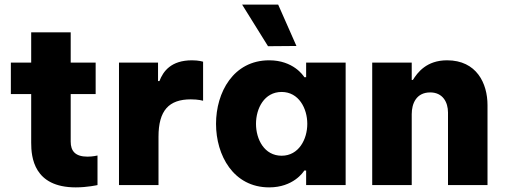

<svg xmlns="http://www.w3.org/2000/svg" viewBox="-20 -801 2184 831"><path d="M308 10C358 10 402 0 402 0V-128C402 -128 382 -123 359 -123C305 -123 286 -148 286 -188V-394H394V-530H286V-661H115V-530H27V-394H115V-183C115 -121 126 10 308 10Z M666 0V-209C666 -323 711 -371 806 -371C839 -371 859 -365 859 -365V-534C859 -534 841 -540 811 -540C720 -540 686 -492 670 -450H664V-530H495V0Z M1263 -602 1184 -781H1028L1140 -601ZM1145 -540C990 -540 915 -401 915 -265C915 -129 990 10 1145 10C1249 10 1293 -56 1297 -63H1305V0H1476V-530H1305V-467H1297C1293 -474 1249 -540 1145 -540ZM1199 -403C1273 -403 1310 -332 1310 -265C1310 -198 1273 -127 1199 -127C1124 -127 1088 -198 1088 -265C1088 -332 1124 -403 1199 -403Z M1762 0V-307C1762 -353 1782 -401 1842 -401C1896 -401 1919 -359 1919 -314V0H2090V-346C2090 -440 2043 -540 1915 -540C1826 -540 1787 -487 1767 -455H1762V-530H1591V0Z"/></svg>

Font: Be Vietnam Pro ExtraBold
Style: Regular
Weight: 800
Designer: Lam Bao, Tony Le, Vietanh Nguyen
Foundry: Yellow Type Foundry
Version: Version 1.002